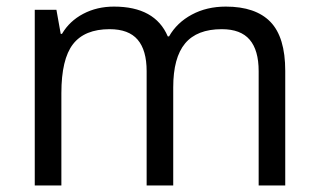

<svg xmlns="http://www.w3.org/2000/svg" viewBox="-20 -565 970 585"><path d="M768.1 0V-348.1Q768.1 -412.1 740.7 -444.1Q713.4 -476.1 655.8 -476.1Q580.1 -476.1 543.9 -432.6Q507.8 -389.2 507.8 -298.8V0H426.8V-348.1Q426.8 -412.1 399.4 -444.1Q372.1 -476.1 314 -476.1Q237.8 -476.1 202.4 -430.4Q167 -384.8 167 -280.8V0H85.9V-535.2H151.9L165 -461.9H168.9Q191.9 -501 233.6 -522.9Q275.4 -544.9 327.1 -544.9Q452.6 -544.9 491.2 -454.1H495.1Q519 -496.1 564.5 -520.5Q609.9 -544.9 668 -544.9Q758.8 -544.9 804 -498.3Q849.1 -451.7 849.1 -349.1V0Z"/></svg>

Font: f0_51640 
Style: Regular
Weight: 400
Foundry: Ascender Corporation
Version: Version 1.10